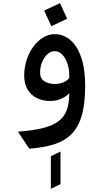

<svg xmlns="http://www.w3.org/2000/svg" viewBox="-20 -928 656 1214"><path d="M165 12 93 -95.5Q189 -102.5 252 -118.5Q315 -134.5 351.5 -162.8Q388 -191 403 -234.5Q418 -278 418 -339Q397.5 -317 366.8 -303.2Q336 -289.5 295.5 -289.5Q249.5 -289.5 212.5 -308Q175.5 -326.5 154.2 -362.5Q133 -398.5 133 -449.5Q133 -500.5 148 -547.5Q163 -594.5 190 -631.8Q217 -669 252 -690.5Q287 -712 326.5 -712Q381 -712 424.5 -675.2Q468 -638.5 493.2 -565.8Q518.5 -493 518.5 -385.5Q518.5 -272 497 -197.8Q475.5 -123.5 431.5 -79.8Q387.5 -36 321.2 -15.2Q255 5.5 165 12ZM301.5 266V60L362.5 30V236ZM326 -397Q355.5 -397 380.2 -407.2Q405 -417.5 418 -435V-452.5Q418 -493 405.8 -527.8Q393.5 -562.5 372.8 -583.5Q352 -604.5 326.5 -604.5Q301.5 -604.5 280.2 -585.5Q259 -566.5 246.2 -535.5Q233.5 -504.5 233.5 -468Q233.5 -432 260.2 -414.5Q287 -397 326 -397ZM304.5 -762.5 259 -861 359.5 -908 404.5 -809.5Z"/></svg>

Font: Overpass Mono SemiBold
Style: Regular
Weight: 600
Monospace: yes
Designer: Delve Withrington, Dave Bailey
Foundry: Delve Fonts LLC
Version: Version 4.000